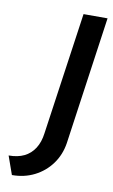

<svg xmlns="http://www.w3.org/2000/svg" viewBox="-131 -570 478 811"><g transform="rotate(10 107.5 -164.0)"><path d="M-20 197 -48 118Q-9 118 18.5 104.5Q46 91 63 64.5Q80 38 85 -1L160 -525H263L185 24Q177 75 148.5 114Q120 153 76.5 175Q33 197 -20 197Z"/></g></svg>

Font: Lexend
Style: Italic
Weight: 400
Italic angle: -8.13011°
Designer: Bonnie Shaver-Troup, Thomas Jockin
Foundry: Lexend
Version: Version 1.007